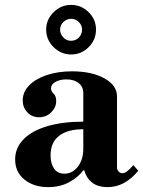

<svg xmlns="http://www.w3.org/2000/svg" viewBox="-20 -754 586 786"><path d="M177 12Q118 12 80 -19Q42 -50 42 -101Q42 -149 76.5 -184Q111 -219 174 -237.5Q237 -256 321 -256V-373Q321 -399 302 -414Q283 -429 252 -429Q226 -429 207.5 -419Q189 -409 189 -393Q189 -380 199.5 -370.5Q210 -361 210 -340Q210 -314 189.5 -294Q169 -274 140 -274Q111 -274 92 -294Q73 -314 73 -343Q73 -377 99 -404Q125 -431 171 -446.5Q217 -462 275 -462Q355 -462 407 -433.5Q459 -405 459 -359V-68Q459 -59 465.5 -52Q472 -45 482 -45Q490 -45 499.5 -52Q509 -59 526 -78L546 -55Q491 12 421 12Q380 12 356.5 -7Q333 -26 325 -57H321Q303 -31 265.5 -9.5Q228 12 177 12ZM244 -43Q276 -43 298.5 -71.5Q321 -100 321 -146V-225Q257 -225 222 -198Q187 -171 187 -118Q187 -84 201.5 -63.5Q216 -43 244 -43ZM271 -531Q230 -531 199.5 -561Q169 -591 169 -633Q169 -674 199.5 -704Q230 -734 271 -734Q312 -734 342.5 -704.5Q373 -675 373 -633Q373 -591 343 -561Q313 -531 271 -531ZM270.6 -587Q290 -587 303 -600.5Q316 -614 316 -632.5Q316 -651 302.5 -664Q289 -677 271 -677Q253 -677 239.5 -663.9Q226 -650.9 226 -632.9Q226 -615 239 -601Q252 -587 270.6 -587Z"/></svg>

Font: Libre Bodoni
Style: Regular
Weight: 400
Designer: Pablo Impallari, Rodrigo Fuenzalida
Foundry: Impallari Type
Version: Version 2.005;gftools[0.9.23]